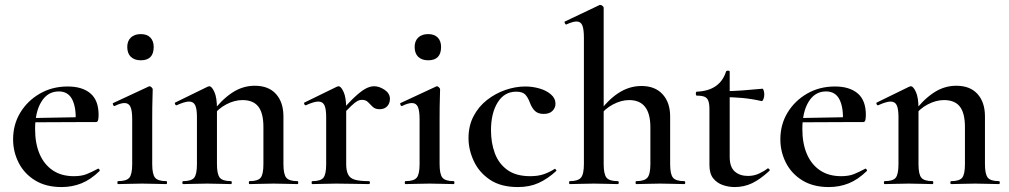

<svg xmlns="http://www.w3.org/2000/svg" viewBox="-20 -745 4082 777"><path d="M229 12Q166 12 122 -15Q78 -42 55.5 -86.5Q33 -131 33 -181Q33 -241 62 -289Q91 -337 141 -366Q191 -395 254 -395Q313 -395 346 -367Q379 -339 379 -280Q379 -267 377 -259Q375 -251 368 -251H286Q289 -309 272.5 -342Q256 -375 218 -375Q173 -375 147.5 -333.5Q122 -292 122 -223Q122 -165 140 -122.5Q158 -80 193 -56Q228 -32 279 -32Q310 -32 331 -40.5Q352 -49 376 -62Q378 -64 381.5 -60Q385 -56 383 -53Q347 -18 309.5 -3Q272 12 229 12ZM93 -250 92 -267 314 -271V-251Z M458 0Q455 0 455 -6Q455 -12 458 -12Q492 -12 503.5 -26Q515 -40 515 -81V-263Q515 -297 508 -312.5Q501 -328 484 -328Q476 -328 466 -325Q456 -322 444 -316Q440 -315 437.5 -321Q435 -327 438 -328L582 -395Q584 -396 585 -396Q589 -396 593.5 -391.5Q598 -387 598 -384Q598 -373 597 -344Q596 -315 596 -264V-81Q596 -40 607.5 -26Q619 -12 653 -12Q656 -12 656 -6Q656 0 653 0Q633 0 608 -1Q583 -2 555 -2Q528 -2 502.5 -1Q477 0 458 0ZM550 -501Q524 -501 509.5 -515Q495 -529 495 -555Q495 -579 509.5 -593Q524 -607 550 -607Q575 -607 588.5 -593Q602 -579 602 -555Q602 -501 550 -501Z M990 0Q987 0 987 -6Q987 -12 990 -12Q1024 -12 1035 -26Q1046 -40 1046 -81V-231Q1046 -287 1025.5 -313.5Q1005 -340 961 -340Q929 -340 895.5 -322.5Q862 -305 840 -274L835 -286Q874 -339 917.5 -368.5Q961 -398 1011 -398Q1067 -398 1097 -364.5Q1127 -331 1127 -274V-81Q1127 -40 1138.5 -26Q1150 -12 1184 -12Q1187 -12 1187 -6Q1187 0 1184 0Q1165 0 1140 -1Q1115 -2 1087 -2Q1060 -2 1034.5 -1Q1009 0 990 0ZM721 0Q718 0 718 -6Q718 -12 721 -12Q755 -12 766 -26Q777 -40 777 -81V-272Q777 -304 770 -319Q763 -334 745 -334Q736 -334 723 -330Q710 -326 695 -319Q691 -318 688.5 -323.5Q686 -329 689 -330L820 -394Q825 -396 827 -396Q837 -396 847.5 -373Q858 -350 858 -306V-81Q858 -40 869.5 -26Q881 -12 915 -12Q918 -12 918 -6Q918 0 915 0Q896 0 871 -1Q846 -2 818 -2Q791 -2 765.5 -1Q740 0 721 0Z M1358 -271 1351 -283Q1389 -328 1415.5 -352.5Q1442 -377 1460 -386.5Q1478 -396 1494 -396Q1515 -396 1536.5 -381.5Q1558 -367 1558 -345Q1558 -327 1547 -315Q1536 -303 1516 -303Q1498 -303 1488 -313Q1478 -323 1469 -332Q1460 -341 1444 -341Q1436 -341 1427 -336.5Q1418 -332 1402 -317Q1386 -302 1358 -271ZM1244 0Q1241 0 1241 -6Q1241 -12 1244 -12Q1278 -12 1289 -26Q1300 -40 1300 -81V-272Q1300 -304 1293 -319Q1286 -334 1268 -334Q1259 -334 1246 -330Q1233 -326 1218 -319Q1214 -318 1211.5 -323.5Q1209 -329 1212 -330L1343 -394Q1348 -396 1350 -396Q1360 -396 1370.5 -373Q1381 -350 1381 -306V-81Q1381 -54 1389 -38.5Q1397 -23 1417 -17.5Q1437 -12 1473 -12Q1477 -12 1477 -6Q1477 0 1473 0Q1447 0 1413.5 -1Q1380 -2 1341 -2Q1314 -2 1288.5 -1Q1263 0 1244 0Z M1621 0Q1618 0 1618 -6Q1618 -12 1621 -12Q1655 -12 1666.5 -26Q1678 -40 1678 -81V-263Q1678 -297 1671 -312.5Q1664 -328 1647 -328Q1639 -328 1629 -325Q1619 -322 1607 -316Q1603 -315 1600.5 -321Q1598 -327 1601 -328L1745 -395Q1747 -396 1748 -396Q1752 -396 1756.5 -391.5Q1761 -387 1761 -384Q1761 -373 1760 -344Q1759 -315 1759 -264V-81Q1759 -40 1770.5 -26Q1782 -12 1816 -12Q1819 -12 1819 -6Q1819 0 1816 0Q1796 0 1771 -1Q1746 -2 1718 -2Q1691 -2 1665.5 -1Q1640 0 1621 0ZM1713 -501Q1687 -501 1672.5 -515Q1658 -529 1658 -555Q1658 -579 1672.5 -593Q1687 -607 1713 -607Q1738 -607 1751.5 -593Q1765 -579 1765 -555Q1765 -501 1713 -501Z M2076 12Q2007 12 1963 -17.5Q1919 -47 1897.5 -93Q1876 -139 1876 -186Q1876 -236 1896.5 -275Q1917 -314 1951 -340.5Q1985 -367 2025.5 -381Q2066 -395 2106 -395Q2135 -395 2163 -387Q2191 -379 2209.5 -363Q2228 -347 2228 -325Q2228 -309 2216 -296.5Q2204 -284 2180 -284Q2158 -284 2145.5 -295.5Q2133 -307 2125 -328Q2117 -350 2106 -362Q2095 -374 2069 -374Q2021 -374 1994 -330.5Q1967 -287 1967 -218Q1967 -167 1982.5 -125Q1998 -83 2033 -57.5Q2068 -32 2126 -32Q2155 -32 2177.5 -39Q2200 -46 2224 -61Q2226 -63 2229.5 -59Q2233 -55 2231 -53Q2196 -21 2159.5 -4.5Q2123 12 2076 12Z M2286 0Q2283 0 2283 -6Q2283 -12 2286 -12Q2319 -12 2331 -26Q2343 -40 2343 -81V-592Q2343 -627 2336.5 -642.5Q2330 -658 2313 -658Q2298 -658 2272 -646Q2269 -645 2266 -650.5Q2263 -656 2266 -658L2405 -724Q2407 -725 2407.5 -725Q2408 -725 2409 -725Q2414 -725 2418.5 -721Q2423 -717 2423 -714V-81Q2423 -40 2434.5 -26Q2446 -12 2480 -12Q2484 -12 2484 -6Q2484 0 2480 0Q2461 0 2436.5 -1Q2412 -2 2383 -2Q2355 -2 2330 -1Q2305 0 2286 0ZM2555 0Q2552 0 2552 -6Q2552 -12 2555 -12Q2588 -12 2600 -26Q2612 -40 2612 -81V-230Q2612 -340 2526 -340Q2494 -340 2460 -322Q2426 -304 2405 -273L2400 -285Q2438 -339 2482 -368Q2526 -397 2576 -397Q2631 -397 2661.5 -363.5Q2692 -330 2692 -274V-81Q2692 -40 2703.5 -26Q2715 -12 2749 -12Q2753 -12 2753 -6Q2753 0 2749 0Q2730 0 2705.5 -1Q2681 -2 2652 -2Q2624 -2 2599 -1Q2574 0 2555 0Z M2953 12Q2929 12 2905.5 4Q2882 -4 2866.5 -23Q2851 -42 2851 -77V-303Q2851 -325 2846.5 -337Q2842 -349 2831 -353.5Q2820 -358 2800 -358Q2796 -358 2796 -366Q2796 -374 2800 -374Q2847 -376 2876.5 -396.5Q2906 -417 2918 -455Q2919 -459 2926 -459Q2933 -459 2933 -455V-110Q2933 -69 2953.5 -51Q2974 -33 3007 -33Q3031 -33 3051.5 -42.5Q3072 -52 3086 -63Q3089 -65 3093 -60.5Q3097 -56 3093 -53Q3056 -19 3023.5 -3.5Q2991 12 2953 12ZM3062 -336Q3022 -345 2984.5 -348.5Q2947 -352 2904 -352V-376Q2945 -376 2983.5 -379Q3022 -382 3066 -386Q3068 -386 3070.5 -379Q3073 -372 3073 -362Q3073 -353 3069.5 -344Q3066 -335 3062 -336Z M3334 12Q3271 12 3227 -15Q3183 -42 3160.5 -86.5Q3138 -131 3138 -181Q3138 -241 3167 -289Q3196 -337 3246 -366Q3296 -395 3359 -395Q3418 -395 3451 -367Q3484 -339 3484 -280Q3484 -267 3482 -259Q3480 -251 3473 -251H3391Q3394 -309 3377.5 -342Q3361 -375 3323 -375Q3278 -375 3252.5 -333.5Q3227 -292 3227 -223Q3227 -165 3245 -122.5Q3263 -80 3298 -56Q3333 -32 3384 -32Q3415 -32 3436 -40.5Q3457 -49 3481 -62Q3483 -64 3486.5 -60Q3490 -56 3488 -53Q3452 -18 3414.5 -3Q3377 12 3334 12ZM3198 -250 3197 -267 3419 -271V-251Z M3829 0Q3826 0 3826 -6Q3826 -12 3829 -12Q3863 -12 3874 -26Q3885 -40 3885 -81V-231Q3885 -287 3864.5 -313.5Q3844 -340 3800 -340Q3768 -340 3734.5 -322.5Q3701 -305 3679 -274L3674 -286Q3713 -339 3756.5 -368.5Q3800 -398 3850 -398Q3906 -398 3936 -364.5Q3966 -331 3966 -274V-81Q3966 -40 3977.5 -26Q3989 -12 4023 -12Q4026 -12 4026 -6Q4026 0 4023 0Q4004 0 3979 -1Q3954 -2 3926 -2Q3899 -2 3873.5 -1Q3848 0 3829 0ZM3560 0Q3557 0 3557 -6Q3557 -12 3560 -12Q3594 -12 3605 -26Q3616 -40 3616 -81V-272Q3616 -304 3609 -319Q3602 -334 3584 -334Q3575 -334 3562 -330Q3549 -326 3534 -319Q3530 -318 3527.5 -323.5Q3525 -329 3528 -330L3659 -394Q3664 -396 3666 -396Q3676 -396 3686.5 -373Q3697 -350 3697 -306V-81Q3697 -40 3708.5 -26Q3720 -12 3754 -12Q3757 -12 3757 -6Q3757 0 3754 0Q3735 0 3710 -1Q3685 -2 3657 -2Q3630 -2 3604.5 -1Q3579 0 3560 0Z"/></svg>

Font: Cormorant Garamond Light SemiBold
Style: Regular
Weight: 600
Version: Version 4.001